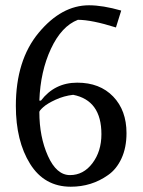

<svg xmlns="http://www.w3.org/2000/svg" viewBox="-20 -695 540 727"><path d="M135 -314Q187 -382 272.5 -382Q358 -382 408.5 -329.5Q459 -277 459 -191Q459 -136 440 -95Q421 -54 389 -32Q327 12 248 12Q148 12 94 -74.5Q40 -161 40 -294Q40 -467 126.5 -571Q213 -675 317 -675Q369 -675 439 -655L419 -591Q327 -620 275 -620Q213 -596 173 -510.5Q133 -425 129 -314ZM364 -187Q364 -315 257 -336Q222 -332 190.5 -317.5Q159 -303 144 -289.5Q129 -276 129 -271Q129 -177 161.5 -104.5Q194 -32 245 -32Q296 -32 330 -77Q364 -122 364 -187Z"/></svg>

Font: Belleza
Style: Regular
Weight: 400
Designer: Eduardo Rodriguez Tunni
Foundry: Eduardo Rodriguez Tunni
Version: Version 1.001